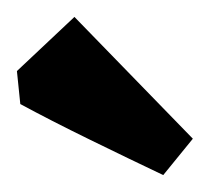

<svg xmlns="http://www.w3.org/2000/svg" viewBox="-20 -725 248 227"><path d="M173 -518Q133 -537 86 -560Q39 -583 4 -602L0 -641L68 -705L208 -561Z"/></svg>

Font: Grenze Gotisch
Style: Bold
Weight: 700
Designer: Renata Polastri
Foundry: Omnibus-Type
Version: Version 1.001